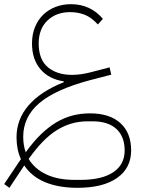

<svg xmlns="http://www.w3.org/2000/svg" viewBox="-29 -594 677 918"><path d="M-9 286 60 183 71 167Q50 121 50 62Q50 -23 107 -89.5Q164 -156 276 -201V-205Q204 -216 164 -263.5Q124 -311 124 -386Q124 -430 138.5 -465Q153 -500 178 -524Q203 -548 237 -561Q271 -574 310 -574Q358 -574 396 -556Q434 -538 463 -504L439 -477Q408 -511 376 -523.5Q344 -536 306 -536Q240 -536 198 -496Q156 -456 156 -386Q156 -309 200 -272.5Q244 -236 315 -236Q356 -236 403 -248L495 -272L503 -237L399 -210Q235 -166 158.5 -100.5Q82 -35 82 60Q82 101 94 134Q130 84 166 49Q202 14 239.5 -8.5Q277 -31 317 -41.5Q357 -52 402 -52Q495 -52 546.5 -5.5Q598 41 598 125Q598 210 530.5 257Q463 304 342 304Q251 304 186.5 277Q122 250 87 197L85 200L16 304ZM391 -14Q350 -14 313.5 -3.5Q277 7 242.5 28.5Q208 50 175 84Q142 118 108 166Q137 214 192.5 240Q248 266 327 266H357Q458 266 512.5 229.5Q567 193 567 125Q567 59 527.5 22.5Q488 -14 413 -14Z"/></svg>

Font: IBM Plex Sans Arabic ExtraLight
Style: Regular
Weight: 200
Designer: Mike Abbink, Paul van der Laan, Pieter van Rosmalen, Wael Morcos, Khajak Apelian
Foundry: Bold Monday
Version: Version 1.1